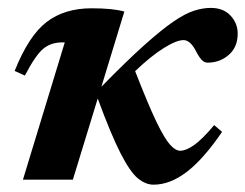

<svg xmlns="http://www.w3.org/2000/svg" viewBox="-20 -466 636 498"><path d="M302.5 -436 243 -241Q308 -307.5 353.2 -348Q398.5 -388.5 429.5 -409.8Q460.5 -431 483.2 -438.2Q506 -445.5 526.5 -445.5Q559.5 -445.5 578 -425.5Q596.5 -405.5 596.5 -379Q596.5 -343.5 573.2 -323.5Q550 -303.5 518.5 -303.5Q510.5 -303.5 504 -309.8Q497.5 -316 489 -332Q474 -362 456 -362Q438 -362 405 -341.5Q372 -321 330.5 -281.5Q364 -195.5 385.2 -151.2Q406.5 -107 420.8 -91Q435 -75 447.5 -75Q462.5 -75 483.5 -89.8Q504.5 -104.5 535.5 -141.5L556 -124Q508 -53.5 464.5 -20.2Q421 13 378.5 13Q357.5 13 337.5 -3.5Q317.5 -20 292.8 -68.2Q268 -116.5 233.5 -210.5L169 0H39.5L148 -356H140.5Q112.5 -356 92.5 -339.8Q72.5 -323.5 44.5 -270L18 -282Q54.5 -373.5 101 -409Q147.5 -444.5 217.5 -444.5Q273 -444.5 302.5 -436Z"/></svg>

Font: Newsreader Text
Style: Bold Italic
Weight: 700
Italic angle: -17°
Designer: Hugues Gentile
Foundry: Production Type
Version: Version 1.001